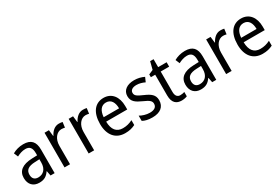

<svg xmlns="http://www.w3.org/2000/svg" viewBox="65 -1610 3743 2571"><g transform="rotate(-30 1936.5 -324.5)"><path d="M261 -546C197 -546 138 -528 93 -502L120 -438C162 -460 206 -476 253 -476C316 -476 349 -443 349 -357V-324L269 -321C117 -316 42 -256 42 -149C42 -49 101 10 193 10C270 10 312 -17 352 -75H355L370 0H433V-364C433 -486 380 -546 261 -546ZM281 -260 349 -263V-213C349 -111 293 -59 216 -59C164 -59 130 -87 130 -149C130 -218 170 -256 281 -260Z M811 -546C747 -546 699 -501 669 -441H665L654 -536H586V0H671V-284C671 -391 732 -465 805 -465C822 -465 842 -462 857 -458L868 -540C851 -544 830 -546 811 -546Z M1184 -546C1120 -546 1072 -501 1042 -441H1038L1027 -536H959V0H1044V-284C1044 -391 1105 -465 1178 -465C1195 -465 1215 -462 1230 -458L1241 -540C1224 -544 1203 -546 1184 -546Z M1501 -546C1369 -546 1288 -443 1288 -264C1288 -94 1374 10 1521 10C1584 10 1629 -1 1678 -25V-100C1628 -75 1584 -63 1527 -63C1430 -63 1377 -127 1375 -252H1701V-306C1701 -447 1628 -546 1501 -546ZM1500 -476C1579 -476 1614 -409 1614 -320H1376C1384 -421 1427 -476 1500 -476Z M2134 -147C2134 -231 2081 -268 1992 -307C1903 -346 1873 -364 1873 -409C1873 -449 1908 -475 1970 -475C2015 -475 2058 -462 2097 -443L2127 -511C2082 -533 2032 -546 1974 -546C1865 -546 1791 -494 1791 -405C1791 -319 1847 -284 1938 -243C2026 -205 2051 -181 2051 -140C2051 -92 2017 -62 1943 -62C1887 -62 1829 -82 1792 -104V-23C1829 -2 1877 10 1943 10C2061 10 2134 -44 2134 -147Z M2414 -62C2369 -62 2343 -92 2343 -153V-468H2474V-536H2343V-659H2290L2260 -541L2191 -511V-468H2258V-148C2258 -30 2316 10 2395 10C2426 10 2460 3 2480 -6V-73C2463 -67 2437 -62 2414 -62Z M2760 -546C2696 -546 2637 -528 2592 -502L2619 -438C2661 -460 2705 -476 2752 -476C2815 -476 2848 -443 2848 -357V-324L2768 -321C2616 -316 2541 -256 2541 -149C2541 -49 2600 10 2692 10C2769 10 2811 -17 2851 -75H2854L2869 0H2932V-364C2932 -486 2879 -546 2760 -546ZM2780 -260 2848 -263V-213C2848 -111 2792 -59 2715 -59C2663 -59 2629 -87 2629 -149C2629 -218 2669 -256 2780 -260Z M3310 -546C3246 -546 3198 -501 3168 -441H3164L3153 -536H3085V0H3170V-284C3170 -391 3231 -465 3304 -465C3321 -465 3341 -462 3356 -458L3367 -540C3350 -544 3329 -546 3310 -546Z M3627 -546C3495 -546 3414 -443 3414 -264C3414 -94 3500 10 3647 10C3710 10 3755 -1 3804 -25V-100C3754 -75 3710 -63 3653 -63C3556 -63 3503 -127 3501 -252H3827V-306C3827 -447 3754 -546 3627 -546ZM3626 -476C3705 -476 3740 -409 3740 -320H3502C3510 -421 3553 -476 3626 -476Z"/></g></svg>

Font: Noto Sans Lao SemiCondensed
Style: Regular
Weight: 400
Width: 4
Designer: Monotype Design Team
Foundry: Monotype Imaging Inc.
Version: Version 2.004